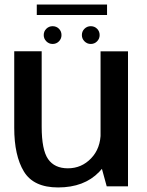

<svg xmlns="http://www.w3.org/2000/svg" viewBox="-20 -818 644 843"><path d="M448.5 0H542V-592.5H421.5V-98.5ZM163 -593H42.5V-257Q42.5 -134.5 85 -64.8Q127.5 5 235 5Q349.5 5 415.2 -63Q481 -131 481 -205L422 -236Q422 -166.5 380 -122.8Q338 -79 278 -79Q219.5 -79 191.2 -119.5Q163 -160 163 -262ZM211 -625Q227.5 -625 238.8 -636.5Q250 -648 250 -664Q250 -680.5 238.8 -691.8Q227.5 -703 211 -703Q195 -703 183.5 -691.8Q172 -680.5 172 -664Q172 -648 183.5 -636.5Q195 -625 211 -625ZM378.5 -625Q395 -625 406.2 -636.5Q417.5 -648 417.5 -664Q417.5 -680.5 406.2 -691.8Q395 -703 378.5 -703Q362.5 -703 351 -691.8Q339.5 -680.5 339.5 -664Q339.5 -648 351 -636.5Q362.5 -625 378.5 -625ZM141.5 -752H450V-798H141.5Z"/></svg>

Font: Anybody UltraCondensed Thin Medium
Style: Regular
Weight: 500
Version: Version 1.111